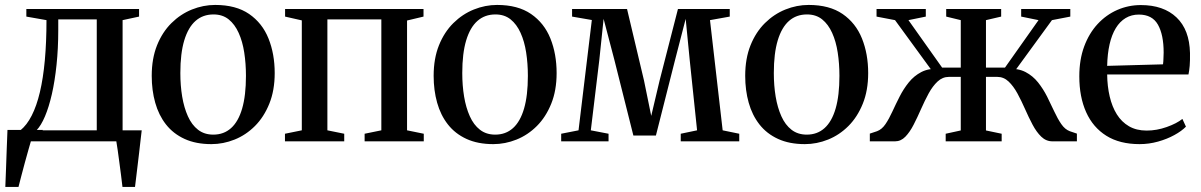

<svg xmlns="http://www.w3.org/2000/svg" viewBox="-20 -558 4740 758"><path d="M47 0V-40L60.5 -43.5Q86 -64 105.2 -101.8Q124.5 -139.5 137.5 -194.2Q150.5 -249 157 -320.2Q163.5 -391.5 163.5 -478.5L84 -492.5V-522.5H529V-492.5L464 -478.5V0ZM124 -43.5H362V-481.5H210V-439.5Q210 -366 203.2 -302Q196.5 -238 184.8 -186.5Q173 -135 157.5 -98.5Q142 -62 124 -43.5ZM1 180Q2.5 145.5 3.8 108.2Q5 71 6.5 32.2Q8 -6.5 9.5 -45H149.5L103 -4Q99 10 92.2 33.5Q85.5 57 78 84.5Q70.5 112 64 137.2Q57.5 162.5 53 180ZM463.5 180Q461 158.5 457.8 133.2Q454.5 108 451.2 83Q448 58 444.8 35.8Q441.5 13.5 439 -1.5L405.5 -43.5H539.5Q537 -23.5 534.5 -1Q532 21.5 529.2 45.5Q526.5 69.5 523.5 93.2Q520.5 117 518 139Q515.5 161 513 180Z M579 -258.5Q579 -327 600 -379.2Q621 -431.5 657 -467Q693 -502.5 737.8 -520.5Q782.5 -538.5 829.5 -538.5Q911.5 -538.5 963.5 -502.8Q1015.5 -467 1040 -406Q1064.5 -345 1064.5 -269.5Q1064.5 -201 1043.2 -148.5Q1022 -96 986.5 -60.5Q951 -25 906.2 -7Q861.5 11 814.5 11Q753.5 11 708.8 -9.5Q664 -30 635.2 -66.8Q606.5 -103.5 592.8 -152.5Q579 -201.5 579 -258.5ZM822 -26.5Q863.5 -26.5 892.2 -52.2Q921 -78 936 -129.5Q951 -181 951 -258.5Q951 -307 944.2 -350.8Q937.5 -394.5 922.2 -428.2Q907 -462 882.8 -481.5Q858.5 -501 823 -501Q781 -501 752 -475.5Q723 -450 707.5 -398.8Q692 -347.5 692 -269.5Q692 -220.5 699.2 -176.8Q706.5 -133 721.8 -99Q737 -65 761.8 -45.8Q786.5 -26.5 822 -26.5Z M1105 0V-30L1171.5 -43.5V-477.5L1105.5 -492.5V-522.5H1652V-492.5L1587 -477V-43.5L1653 -30V0H1419.5V-30L1485.5 -43.5V-481.5H1272.5V-43.5L1339 -30V0Z M1692 -258.5Q1692 -327 1713 -379.2Q1734 -431.5 1770 -467Q1806 -502.5 1850.8 -520.5Q1895.5 -538.5 1942.5 -538.5Q2024.5 -538.5 2076.5 -502.8Q2128.5 -467 2153 -406Q2177.5 -345 2177.5 -269.5Q2177.5 -201 2156.2 -148.5Q2135 -96 2099.5 -60.5Q2064 -25 2019.2 -7Q1974.5 11 1927.5 11Q1866.5 11 1821.8 -9.5Q1777 -30 1748.2 -66.8Q1719.5 -103.5 1705.8 -152.5Q1692 -201.5 1692 -258.5ZM1935 -26.5Q1976.5 -26.5 2005.2 -52.2Q2034 -78 2049 -129.5Q2064 -181 2064 -258.5Q2064 -307 2057.2 -350.8Q2050.5 -394.5 2035.2 -428.2Q2020 -462 1995.8 -481.5Q1971.5 -501 1936 -501Q1894 -501 1865 -475.5Q1836 -450 1820.5 -398.8Q1805 -347.5 1805 -269.5Q1805 -220.5 1812.2 -176.8Q1819.5 -133 1834.8 -99Q1850 -65 1874.8 -45.8Q1899.5 -26.5 1935 -26.5Z M2195.5 0V-30L2264 -43.5L2316.5 -479L2238.5 -492.5V-522.5H2455.5L2522.5 -240L2551 -100.5L2584 -240L2656.5 -522.5H2861V-492.5L2783 -478.5L2833 -43.5L2898.5 -30V0H2667.5V-30L2732 -43.5L2703 -320.5L2687 -483.5L2645 -321L2569.5 -23H2480.5L2405.5 -321.5L2363 -483.5L2346 -321L2312.5 -43.5L2382.5 -30V0Z M2922 -258.5Q2922 -327 2943 -379.2Q2964 -431.5 3000 -467Q3036 -502.5 3080.8 -520.5Q3125.5 -538.5 3172.5 -538.5Q3254.5 -538.5 3306.5 -502.8Q3358.5 -467 3383 -406Q3407.5 -345 3407.5 -269.5Q3407.5 -201 3386.2 -148.5Q3365 -96 3329.5 -60.5Q3294 -25 3249.2 -7Q3204.5 11 3157.5 11Q3096.5 11 3051.8 -9.5Q3007 -30 2978.2 -66.8Q2949.5 -103.5 2935.8 -152.5Q2922 -201.5 2922 -258.5ZM3165 -26.5Q3206.5 -26.5 3235.2 -52.2Q3264 -78 3279 -129.5Q3294 -181 3294 -258.5Q3294 -307 3287.2 -350.8Q3280.5 -394.5 3265.2 -428.2Q3250 -462 3225.8 -481.5Q3201.5 -501 3166 -501Q3124 -501 3095 -475.5Q3066 -450 3050.5 -398.8Q3035 -347.5 3035 -269.5Q3035 -220.5 3042.2 -176.8Q3049.5 -133 3064.8 -99Q3080 -65 3104.8 -45.8Q3129.5 -26.5 3165 -26.5Z M3414 0V-30.5L3442.5 -40Q3461.5 -47 3475.8 -68Q3490 -89 3503.2 -118Q3516.5 -147 3531.8 -177Q3547 -207 3567.8 -232.8Q3588.5 -258.5 3617.2 -273.5Q3646 -288.5 3687 -286.5L3678 -253L3513.5 -478.5L3440.5 -492.5V-522.5H3635V-492.5L3566.5 -478.5L3699.5 -291H3773V-478.5L3715.5 -492.5V-522.5H3932.5V-492.5L3872.5 -478.5V-291H3947.5L4080 -478.5L4011.5 -492.5V-522.5H4205.5V-492.5L4133 -478.5L3968.5 -253L3959 -286.5Q4000 -288.5 4028.8 -273.5Q4057.5 -258.5 4078 -232.8Q4098.5 -207 4113.8 -176.8Q4129 -146.5 4142.2 -117.8Q4155.5 -89 4170 -68Q4184.5 -47 4203.5 -40L4231.5 -30.5V0H4135Q4110 0 4091 -18.2Q4072 -36.5 4056.5 -65.8Q4041 -95 4026.8 -127.5Q4012.5 -160 3996.8 -189Q3981 -218 3961.8 -236.2Q3942.5 -254.5 3917 -254.5H3872.5V-43L3934.5 -30V0H3713.5V-30L3773 -43V-254.5H3726.5Q3701 -254.5 3681.5 -236.2Q3662 -218 3646.2 -189Q3630.5 -160 3616.2 -127.5Q3602 -95 3587 -65.8Q3572 -36.5 3554.2 -18.2Q3536.5 0 3513.5 0Z M4479 11Q4400.5 11 4347.8 -22Q4295 -55 4268 -115.2Q4241 -175.5 4241 -256.5Q4241 -322.5 4260.2 -374.5Q4279.5 -426.5 4313.2 -463Q4347 -499.5 4391 -518.8Q4435 -538 4484 -538Q4573.5 -538 4624.8 -489.2Q4676 -440.5 4678 -348.5Q4678.5 -318 4676.8 -298Q4675 -278 4672 -264H4351Q4351.5 -217.5 4361 -177Q4370.5 -136.5 4389.2 -106.5Q4408 -76.5 4437.2 -59.5Q4466.5 -42.5 4507 -42.5Q4546.5 -42.5 4586 -56.5Q4625.5 -70.5 4648 -88.5L4662 -58Q4645 -40.5 4616.2 -24.8Q4587.5 -9 4551.8 1Q4516 11 4479 11ZM4351 -298 4571.5 -304Q4573 -315.5 4573.2 -327.5Q4573.5 -339.5 4574 -350.5Q4574 -420.5 4551.5 -460.5Q4529 -500.5 4476 -500.5Q4447 -500.5 4424 -486.8Q4401 -473 4385 -446.8Q4369 -420.5 4360.5 -383Q4352 -345.5 4351 -298Z"/></svg>

Font: Merriweather 96pt
Style: Regular
Weight: 400
Version: Version 2.100